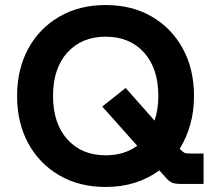

<svg xmlns="http://www.w3.org/2000/svg" viewBox="-20 -732 859 764"><path d="M400 12Q296 12 216.5 -34Q137 -80 92.5 -161.5Q48 -243 48 -350Q48 -457 92.5 -538.5Q137 -620 216.5 -666Q296 -712 400 -712Q505 -712 584 -666Q663 -620 707.5 -538.5Q752 -457 752 -350Q752 -289 737 -236Q722 -183 695 -140L698 -137Q708 -127 714 -124Q720 -121 738 -121H790V0H702Q677 0 665 -5Q653 -10 640 -25L614 -54Q571 -22 517 -5Q463 12 400 12ZM401 -114Q474 -114 526 -152L387 -308L480 -382L595 -252Q610 -296 610 -350Q610 -460 553 -523Q496 -586 401 -586Q305 -586 248 -523Q191 -460 191 -350Q191 -241 248 -177.5Q305 -114 401 -114Z"/></svg>

Font: Host Grotesk Black
Style: Regular
Weight: 900
Designer: Doğukan Karapınar based on Poppins by Indian Type Foundry, Jonny Pinhorn
Foundry: Element Type
Version: Version 1.000; ttfautohint (v1.8.4.7-5d5b);gftools[0.9.33]